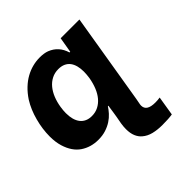

<svg xmlns="http://www.w3.org/2000/svg" viewBox="-201 -715 1080 1080"><g transform="rotate(-45 339.5 -174.5)"><path d="M488.3 204.5Q449.9 204.5 417.6 196.6Q385.3 188.6 362.9 169Q345.9 154.8 336.3 131.7Q326.7 108.7 326.7 75.6Q326.7 66.1 327.6 55.4Q328.5 44.7 330.3 33.4L338.4 -10.7Q341.3 -24.9 342.7 -37.6L350.1 -87.4H346.2Q335.6 -70.7 320.1 -53.4Q304.7 -36.2 283.6 -22.4Q262.4 -8.5 235.4 0.2Q208.5 8.9 175.1 8.9Q115.8 8.9 70.3 -21.7Q25.2 -52.2 5 -118.3Q-5.7 -153.4 -5.7 -198.2Q-5.7 -256.7 10.7 -317.8Q27 -379.6 57.5 -428.3Q78.8 -460.6 103.7 -484.2Q128.6 -507.8 155.7 -522.9Q182.9 -538 211.5 -545.3Q240.1 -552.6 268.5 -552.6Q303.3 -552.6 326.7 -543.7Q388.1 -519.5 407.3 -453.8H413L428.6 -545.5H577.8L488.3 -4.6L481.2 33.4L480.5 42.3Q480.5 87 549.4 87Q558.9 87 568.2 86.3Q577.4 85.6 586.6 84.2L567.8 199.6Q552.9 202.1 533 203.3Q513.1 204.5 488.3 204.5ZM243.6 -111.5Q272.4 -111.5 295.8 -123.6Q319.2 -135.7 337 -157Q354.8 -178.3 366.7 -207.9Q378.6 -237.6 384.6 -272.7Q386.4 -285.5 387.4 -297.2Q388.5 -308.9 388.5 -320Q388.5 -345.2 383.2 -365.9Q377.8 -386.7 366.7 -401.5Q355.5 -416.2 338.1 -424.2Q320.7 -432.2 296.5 -432.2Q267 -432.2 243.3 -419.9Q219.5 -407.7 201.7 -386.2Q183.9 -364.7 172.2 -335.6Q160.5 -306.5 155.2 -272.7Q153.4 -260.3 152.3 -248.9Q151.3 -237.6 151.3 -226.9Q151.3 -199.9 157.1 -178.4Q163 -157 174.7 -142Q186.4 -127.1 203.7 -119.3Q220.9 -111.5 243.6 -111.5Z"/></g></svg>

Font: Linik Sans
Style: Bold Italic
Weight: 700
Italic angle: 9°
Designer: Fonts by Rasmus Andersson / Changes by Cristiano Sobral with parts from Marc Monis
Foundry: rsms
Version: Version 3.020; ttfautohint (v1.6)